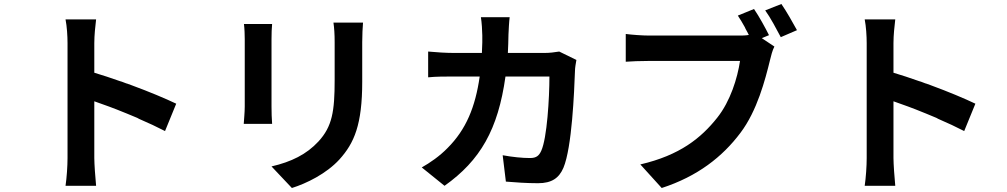

<svg xmlns="http://www.w3.org/2000/svg" viewBox="-20 -887 5040 961"><path d="M452 -96V-380C498 -364 551 -345 604 -323L614 -319C632 -312 649 -304 667 -297L676 -292C723 -272 767 -251 806 -231L862 -368C808 -394 724 -429 637 -461L627 -465C625 -465 623 -466 621 -467L611 -470C604 -473 597 -475 590 -478L580 -481C535 -497 492 -511 452 -523V-671C452 -712 457 -755 461 -790H308C315 -755 318 -706 318 -671V-96C318 -56 314 3 308 43H461C457 2 452 -67 452 -96Z M1679 -89C1753 -171 1793 -263 1793 -478V-676C1793 -716 1795 -746 1797 -774H1649C1653 -746 1655 -716 1655 -676V-486C1655 -330 1643 -254 1574 -179C1514 -114 1438 -77 1339 -54L1441 54C1514 31 1613 -17 1679 -89ZM1339 -353V-691C1339 -723 1340 -744 1342 -767H1201C1204 -744 1205 -710 1205 -691V-354C1205 -324 1201 -286 1200 -267H1342C1340 -290 1339 -328 1339 -353Z M2510 -504H2730C2730 -396 2718 -195 2689 -132C2678 -108 2665 -96 2633 -96C2594 -96 2545 -101 2496 -110L2512 22C2560 26 2616 30 2673 30C2742 30 2778 4 2800 -47C2843 -149 2854 -427 2858 -535C2858 -546 2862 -571 2865 -587L2779 -629C2755 -625 2730 -622 2706 -622H2522C2524 -651 2524 -683 2525 -714C2526 -738 2528 -778 2531 -801H2387C2391 -777 2394 -732 2394 -710C2394 -702 2394 -693 2394 -685V-675C2393 -657 2393 -639 2392 -622H2252C2214 -622 2165 -625 2123 -629V-500C2162 -504 2210 -504 2244 -504H2381C2359 -351 2313 -239 2220 -146C2180 -105 2132 -72 2091 -49L2205 43C2384 -84 2473 -239 2510 -504Z M3969 -736C3950 -771 3916 -831 3891 -867L3810 -835C3837 -798 3866 -742 3888 -701L3969 -736ZM3686 -222C3770 -333 3810 -488 3834 -586C3839 -607 3846 -635 3856 -654L3793 -696L3829 -711C3811 -747 3780 -804 3754 -842L3673 -809C3685 -791 3697 -771 3708 -751L3712 -742C3718 -732 3723 -722 3728 -712C3710 -709 3694 -709 3682 -709H3229C3196 -709 3141 -713 3112 -717V-578C3138 -580 3183 -582 3229 -582H3684C3671 -496 3636 -381 3570 -298C3489 -196 3383 -110 3185 -64L3292 54C3471 -4 3596 -102 3686 -222Z M4452 -96V-380C4498 -364 4551 -345 4604 -323L4614 -319C4632 -312 4649 -304 4667 -297L4676 -292C4723 -272 4767 -251 4806 -231L4862 -368C4808 -394 4724 -429 4637 -461L4627 -465C4625 -465 4623 -466 4621 -467L4611 -470C4604 -473 4597 -475 4590 -478L4580 -481C4535 -497 4492 -511 4452 -523V-671C4452 -712 4457 -755 4461 -790H4308C4315 -755 4318 -706 4318 -671V-96C4318 -56 4314 3 4308 43H4461C4457 2 4452 -67 4452 -96Z"/></svg>

Font: Glow Sans SC Normal
Style: Bold
Weight: 700
Designer: Ryoko NISHIZUKA (kana, bopomofo & ideographs); Paul D. Hunt (Latin, Greek & Cyrillic); Sandoll Communications, Soo-young
Version: Version 0.93